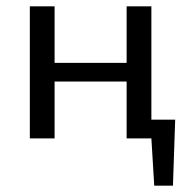

<svg xmlns="http://www.w3.org/2000/svg" viewBox="-20 -436 595 605"><path d="M532 -59 525 149H466L457 0H379V-179H152V0H74V-416H152V-238H379V-416H457V-59Z"/></svg>

Font: Ysabeau Infant Medium
Style: Regular
Weight: 500
Designer: Christian Thalmann (Catharsis Fonts)
Version: Version 0.003